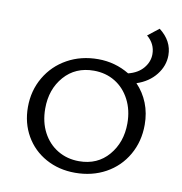

<svg xmlns="http://www.w3.org/2000/svg" viewBox="-69 -631 663 699"><g transform="rotate(10 263.0 -281.0)"><path d="M417 -356Q444 -328 458.5 -291.5Q473 -255 473 -212Q473 -150 444.5 -100.5Q416 -51 366 -23.5Q316 4 253 4Q193 4 145 -22.5Q97 -49 70 -96Q43 -143 43 -202Q43 -263 72 -312.5Q101 -362 151.5 -390Q202 -418 265 -418Q328 -418 381 -386Q417 -395 436.5 -418.5Q456 -442 456 -470Q456 -508 425 -534L466 -566Q514 -529 514 -476Q514 -437 488 -404Q462 -371 417 -356ZM410 -206Q410 -255 390 -293.5Q370 -332 335.5 -353Q301 -374 257 -374Q189 -374 147.5 -326.5Q106 -279 106 -208Q106 -158 126 -120Q146 -82 181 -61Q216 -40 260 -40Q328 -40 369 -88Q410 -136 410 -206Z"/></g></svg>

Font: Isabella Sans
Style: Regular
Weight: 400
Designer: Original fonts by Christian Thalmann (Catharsis Fonts), Modifications by Cristiano Sobral
Version: Version 0.002;July 12, 2020;FontCreator 13.0.0.2655 64-bit; 